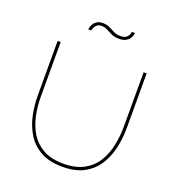

<svg xmlns="http://www.w3.org/2000/svg" viewBox="-161 -1045 1077 1177"><g transform="rotate(20 378.0 -456.5)"><path d="M379 5Q295 5 238.5 -25.5Q182 -56 149 -108Q116 -160 102 -224Q88 -288 88 -355V-710H108V-355Q108 -291 121 -230Q134 -169 164.5 -120.5Q195 -72 247 -43.5Q299 -15 378 -15Q458 -15 511 -44.5Q564 -74 594 -123Q624 -172 636.5 -232.5Q649 -293 649 -355V-710H669V-355Q669 -285 654 -220Q639 -155 605.5 -104.5Q572 -54 516.5 -24.5Q461 5 379 5ZM436 -851Q407 -851 386.5 -860.5Q366 -870 349 -879.5Q332 -889 311 -889Q290 -889 279 -878.5Q268 -868 264 -856Q260 -844 260 -841H240Q240 -843 242.5 -853.5Q245 -864 252 -876.5Q259 -889 273.5 -898.5Q288 -908 313 -908Q339 -908 357.5 -898.5Q376 -889 394.5 -879.5Q413 -870 438 -870Q466 -870 478 -881Q490 -892 493.5 -904Q497 -916 497 -918H517Q517 -915 514.5 -904Q512 -893 504 -881Q496 -869 479.5 -860Q463 -851 436 -851Z"/></g></svg>

Font: Raleway Thin
Style: Regular
Weight: 100
Designer: Matt McInerney, Pablo Impallari, Rodrigo Fuenzalida
Foundry: Matt McInerney, Pablo Impallari, Rodrigo Fuenzalida
Version: Version 4.026